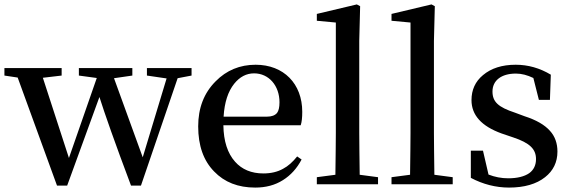

<svg xmlns="http://www.w3.org/2000/svg" viewBox="-23 -834 2584 869"><path d="M281 6 427 -395C450 -322 497 -188 570 6H615L781 -480L844 -492V-526H642V-492L731 -479L623 -122L493 -480L576 -492V-526H334V-492L415 -481L289 -119L171 -482L256 -492V-526H-3V-492L57 -483L235 6Z M1132 15C1180 15 1222 4 1258 -19C1293 -41 1321 -72 1342 -112L1322 -126C1302 -101 1281 -82 1258 -70C1233 -56 1203 -49 1169 -49C1115 -49 1072 -67 1041 -102C1007 -140 989 -195 988 -267H1338C1343 -282 1345 -302 1345 -328C1345 -455 1261 -541 1134 -541C1063 -541 1002 -516 953 -466C900 -413 874 -345 874 -262C874 -175 898 -107 946 -58C993 -9 1055 15 1132 15ZM989 -306C993 -371 1009 -420 1037 -455C1062 -486 1092 -502 1127 -502C1194 -502 1242 -446 1242 -371C1242 -348 1238 -332 1231 -323C1222 -312 1207 -306 1185 -306Z M1688 0V-32L1605 -43C1604 -126 1603 -189 1603 -232V-649L1607 -806L1592 -814L1411 -771V-740L1497 -732V-232C1497 -189 1496 -126 1495 -43L1411 -32V0Z M2026 0V-32L1943 -43C1942 -126 1941 -189 1941 -232V-649L1945 -806L1930 -814L1749 -771V-740L1835 -732V-232C1835 -189 1834 -126 1833 -43L1749 -32V0Z M2281 15C2350 15 2405 -1 2444 -32C2481 -61 2500 -100 2500 -148C2500 -185 2489 -217 2466 -242C2442 -269 2404 -291 2351 -308L2308 -324C2232 -349 2206 -373 2206 -420C2206 -469 2245 -501 2312 -501C2338 -501 2364 -494 2391 -481L2416 -382H2466L2470 -496C2420 -526 2367 -541 2311 -541C2249 -541 2200 -525 2163 -494C2128 -465 2111 -427 2111 -381C2111 -313 2156 -263 2247 -230L2300 -212C2375 -187 2403 -159 2403 -114C2403 -87 2393 -65 2372 -50C2350 -35 2318 -27 2277 -27C2246 -27 2216 -33 2188 -44L2163 -152H2108V-29C2163 0 2221 15 2281 15Z"/></svg>

Font: AllPunType SemiBold
Style: Regular
Weight: 600
Version: 1.0